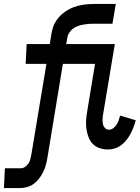

<svg xmlns="http://www.w3.org/2000/svg" viewBox="-95 -755 715 980"><path d="M-75 205 -70 104H10Q22 104 32.5 97Q43 90 50 79.5Q57 69 60 57.5Q63 46 65 34L142 -429H36L41 -530H159L167 -580Q170 -598 175.5 -615.5Q181 -633 192 -649.5Q203 -666 217 -679Q231 -692 247.5 -702Q264 -712 281.5 -718.5Q299 -725 317 -728.5Q335 -732 353 -733.5Q371 -735 389 -735H496L479 -634H384Q370 -634 357 -633Q344 -632 330.5 -629.5Q317 -627 303.5 -622.5Q290 -618 278.5 -609.5Q267 -601 259 -589Q251 -577 249 -564L243 -530H491L431 -170Q429 -158 428.5 -145.5Q428 -133 430.5 -121.5Q433 -110 441 -101.5Q449 -93 461 -93Q473 -93 483.5 -101Q494 -109 500.5 -119.5Q507 -130 511 -141.5Q515 -153 518 -165L598 -141Q593 -123 586.5 -106Q580 -89 571.5 -72.5Q563 -56 551 -41Q539 -26 524 -14.5Q509 -3 491.5 2.5Q474 8 456 8Q434 8 413 1Q392 -6 378 -21Q364 -36 356.5 -56Q349 -76 346 -97.5Q343 -119 344.5 -141.5Q346 -164 350 -186L390 -429H226L147 50Q144 69 139 87Q134 105 125.5 122.5Q117 140 105 156Q93 172 77 183.5Q61 195 42.5 200Q24 205 5 205Z"/></svg>

Font: Iosevka Curly Extended
Style: Bold Italic
Weight: 700
Width: 7
Italic angle: -9°
Monospace: yes
Designer: Belleve Invis
Foundry: Belleve Invis
Version: Version 11.1.0; ttfautohint (v1.8.3)